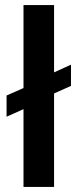

<svg xmlns="http://www.w3.org/2000/svg" viewBox="-20 -740 307 760"><path d="M138 -337 6 -278V-362L138 -420ZM138 -428 261 -484V-400L138 -345ZM73 0V-720H194V0Z"/></svg>

Font: Instrument Sans SemiCondensed SemiBold
Style: Regular
Weight: 600
Width: 4
Designer: Rodrigo Fuenzalida
Foundry: fragTYPE
Version: Version 1.000;gftools[0.9.28]